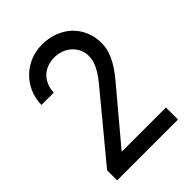

<svg xmlns="http://www.w3.org/2000/svg" viewBox="-216 -861 969 969"><g transform="rotate(-45 268.5 -376.5)"><path d="M43 -71.8 303.2 -386.2Q316.4 -401.9 330.8 -419.9Q345.2 -438 357.7 -458Q370.1 -478 378.2 -499.8Q386.2 -521.5 386.2 -544.9Q386.2 -569.3 376.5 -590.8Q366.7 -612.3 349.6 -628.4Q332.5 -644.5 308.8 -653.8Q285.2 -663.1 256.8 -663.1Q231.4 -663.1 208.7 -655Q186 -647 168.9 -631.3Q151.9 -615.7 141.4 -592.5Q130.9 -569.3 129.9 -539.1H42Q42.5 -585.4 60.1 -624.8Q77.6 -664.1 107.2 -692.6Q136.7 -721.2 175.8 -737.1Q214.8 -752.9 257.8 -752.9Q307.6 -752.9 348.1 -737.1Q388.7 -721.2 417.5 -693.4Q446.3 -665.5 462.2 -627.4Q478 -589.4 478 -544.9Q478 -527.3 473.9 -507.3Q469.7 -487.3 460 -464.6Q450.2 -441.9 433.6 -416Q417 -390.1 392.1 -360.8L161.1 -85.9H477.1V0H43Z"/></g></svg>

Font: Twentytwelve Slab
Style: TwentytwelveSlab
Weight: 400
Designer: Domenico Catapano
Version: Version 1.00 2012